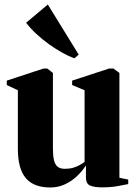

<svg xmlns="http://www.w3.org/2000/svg" viewBox="-20 -819 600 849"><path d="M431 9.5Q399 9.5 379.5 2Q360 -5.5 360 -35V-87.5Q343 -61 319 -38.8Q295 -16.5 265.5 -3.2Q236 10 202.5 10Q129 10 94 -31.5Q59 -73 59 -161V-420L10 -443V-462.5L172.5 -516H189L214 -496.5V-162.5Q214 -131.5 218.5 -111.5Q223 -91.5 234.5 -82Q246 -72.5 266 -72.5Q287.5 -72.5 303.5 -77.2Q319.5 -82 332 -89Q344.5 -96 354 -103V-420L299 -443V-462.5L462.5 -516H481.5L508 -496.5V-33L547 -25V-5Q529 -1.5 499.8 4Q470.5 9.5 431 9.5ZM308.5 -561.5Q282 -571 252.8 -587.5Q223.5 -604 194.2 -625.2Q165 -646.5 139.5 -670.2Q114 -694 95.5 -718.5L191.5 -799L328 -577.5L309.5 -561.5Z"/></svg>

Font: Merriweather 144pt ExtraBold
Style: Regular
Weight: 800
Version: Version 2.100